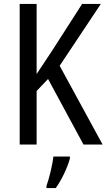

<svg xmlns="http://www.w3.org/2000/svg" viewBox="-20 -734 541 975"><path d="M501 0 283 -400 492 -714H397L241 -471C209 -422 184 -385 166 -358V-714H80V0H166V-272L224 -333L404 0ZM335 71V61H251C247 102 229 175 216 210V221H263C293 180 323 116 335 71Z"/></svg>

Font: Noto Sans Gujarati Condensed
Style: Regular
Weight: 400
Width: 3
Designer: Jelle Bosma - Monotype Design Team, Universal Thirst
Foundry: Monotype Imaging Inc.
Version: Version 2.106